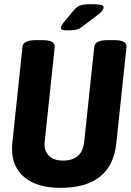

<svg xmlns="http://www.w3.org/2000/svg" viewBox="-20 -895 630 923"><path d="M270 8Q160 8 99 -41.5Q38 -91 38 -178Q38 -185 38 -191.5Q38 -198 39 -205L88 -669Q91 -702 151 -702H186Q246 -702 243 -668L195 -215Q195 -212 194.5 -208.5Q194 -205 194 -202Q194 -165 217.5 -144Q241 -123 283 -123Q376 -123 385 -215L433 -669Q436 -702 496 -702H531Q591 -702 588 -668L539 -205Q516 8 270 8ZM307 -749Q285 -749 279 -752Q273 -755 273 -759Q273 -771 287 -788L334 -845Q351 -865 369 -870Q387 -875 414 -875Q448 -875 463 -872Q478 -869 478 -859Q478 -852 471 -843Q464 -834 447 -821L378 -769Q362 -756 347.5 -752.5Q333 -749 307 -749Z"/></svg>

Font: Asap Condensed
Style: Bold Italic
Weight: 700
Width: 3
Italic angle: -6°
Designer: Pablo Cosgaya
Foundry: Omnibus-Type
Version: Version 3.001; ttfautohint (v1.8.4.7-5d5b)